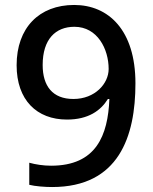

<svg xmlns="http://www.w3.org/2000/svg" viewBox="-20 -744 615 774"><path d="M526 -408C526 -623 417 -724 279 -724C138 -724 47 -632 47 -481C47 -341 128 -262 250 -262C336 -262 386 -298 415 -345H421C415 -198 368 -76 186 -76C155 -76 123 -81 98 -88V1C121 7 162 10 190 10C459 10 526 -194 526 -408ZM280 -636C373 -636 418 -546 418 -466C418 -407 363 -345 276 -345C192 -345 152 -397 152 -482C152 -586 204 -636 280 -636Z"/></svg>

Font: Noto Sans Lao UI Med
Style: Regular
Weight: 500
Designer: Monotype Design Team
Foundry: Monotype Imaging Inc.
Version: Version 2.000